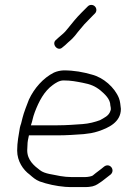

<svg xmlns="http://www.w3.org/2000/svg" viewBox="-20 -766 562 783"><path d="M352.5 -746C346.8 -746 342 -744 338 -740L312 -714C289.8 -691.8 275.7 -673.4 255 -648C240 -628.9 235.7 -628.2 219 -613L208 -603C188.5 -586.8 215.7 -553.7 235 -573L246 -582C263.1 -599.1 270 -601.4 287 -622C301.4 -641.2 310.6 -650.3 324 -667C334.6 -678.9 348.6 -691.3 359 -703L367 -711C371 -715 373 -719.8 373 -725.5C373 -736.7 363.7 -746 352.5 -746ZM106 -255C113.6 -276 112.7 -284.6 122 -309C138.8 -353.1 160.4 -394.5 195.5 -419.5C206.1 -427.1 221.6 -438 239 -438C270.1 -438 291.9 -433.3 317 -428.5C349.1 -422.3 367.3 -415.2 390 -397C406.5 -382.8 430 -362.3 430 -336C431.3 -330.7 432 -325.7 432 -321C432 -319 431.3 -316.3 430 -313C423.4 -293.3 405.2 -285.9 388 -276C368.1 -268.6 342.6 -261.8 317 -260C284.2 -257.7 250.2 -255 215 -255ZM98 -214H215C251.1 -214 288 -216.6 321 -219L351 -223C361.7 -225 371.5 -227.5 380.5 -230.5C421.9 -244.3 473 -267.2 473 -322C471.1 -337.5 470.4 -351.9 465 -366C447.6 -409.4 401.9 -450 354 -462C319.3 -471.9 283.6 -479 239 -479C225 -478.3 212 -475.3 200 -470C156.2 -448.1 119.5 -406.1 98 -360C91.6 -344 76.2 -304.3 72 -286L66 -262C64 -256.7 62.3 -251 61 -245C56.2 -216 50 -185.6 50 -152C50 -108.3 74.7 -73.1 101 -54C114.1 -42.6 124.4 -33 142 -26C172.4 -15.1 209.5 -7 246 -4C253.3 -4 260.7 -3.7 268 -3H329C337.7 -3 347 -4 357 -6C375.3 -10.6 382.2 -18.4 396 -27C408.9 -36.7 419.1 -45.4 432 -55C450.7 -73.7 427.7 -103.2 405 -87C389.7 -73.9 373.4 -63.2 358 -50C353 -46.7 337.3 -44 329 -44H270C262.7 -44.7 255.7 -45 249 -45C242.3 -45.7 234.7 -46.7 226 -48C197.9 -54.5 162.4 -56.4 143 -72C119.9 -89.3 91 -112.7 91 -153C91 -159 91.3 -166 92 -174C92 -188 95 -200.7 98 -214Z"/></svg>

Font: HoneyBee
Style: SeLit
Weight: 300
Foundry: Cannot Into Space Fonts
Version: Version 0.89